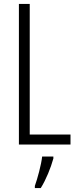

<svg xmlns="http://www.w3.org/2000/svg" viewBox="-20 -734 396 975"><path d="M76 0H338V-51H131V-714H76ZM251 71V61H194C190 101 170 174 157 210V221H187C214 178 238 118 251 71Z"/></svg>

Font: Noto Sans Thai Looped ExtraCondensed Light
Style: Regular
Weight: 300
Width: 2
Designer: Sasikarn Vongin, Ben Mitchell
Foundry: The Fontpad Ltd
Version: Version 1.001